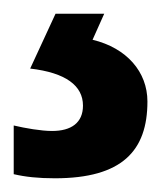

<svg xmlns="http://www.w3.org/2000/svg" viewBox="-43 -20 235 280"><path d="M172 128C172 85 142 50 92 38L109 0H38L1 80C53 86 78 105 78 134C78 159 61 171 33 171C17 171 -6 167 -23 163V234C-6 238 13 240 37 240C135 240 172 200 172 128Z"/></svg>

Font: Noto Sans Tamil Condensed SemiBold
Style: Regular
Weight: 600
Width: 3
Designer: Jelle Bosma - Monotype Design Team
Foundry: Monotype Imaging Inc.
Version: Version 2.004